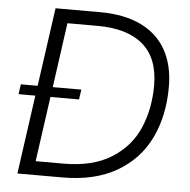

<svg xmlns="http://www.w3.org/2000/svg" viewBox="-51 -747 787 797"><g transform="rotate(5 343.0 -348.5)"><path d="M96.5 -328.5H26.5L32.5 -370H102.5L148.5 -697H334Q434 -697 503.8 -663.8Q573.5 -630.5 609.5 -566.8Q645.5 -503 645.5 -412Q645.5 -292 600.5 -199Q555.5 -106 464 -53Q372.5 0 238.5 0H50.5ZM237.5 -57.5Q359.5 -57.5 437.2 -106.5Q515 -155.5 549.5 -235.8Q584 -316 584 -413.5Q584 -526.5 518.5 -583Q453 -639.5 328.5 -639.5H203L165.5 -370H284.5L278.5 -328.5H159.5L121.5 -57.5Z"/></g></svg>

Font: HK Grotesk Light
Style: Italic
Weight: 300
Italic angle: -16°
Designer: Alfredo Marco Pradil
Foundry: Hanken Design Co.
Version: Version 3.001